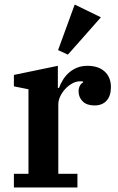

<svg xmlns="http://www.w3.org/2000/svg" viewBox="-20 -823 518 843"><path d="M41 -60H105V-431L41 -444V-494L234 -534V-437H239Q246 -456 257 -473.5Q268 -491 283.5 -504.5Q299 -518 319 -526Q339 -534 364 -534Q412 -534 439.5 -509Q467 -484 467 -440Q467 -402 448 -381Q429 -360 395 -360Q361 -360 343 -378Q325 -396 325 -422Q325 -436 331 -447Q337 -458 345 -461V-465Q341 -466 331 -466Q314 -466 297 -456.5Q280 -447 266.5 -432.5Q253 -418 244.5 -400Q236 -382 236 -364V-60H320V0H41ZM235 -603 308 -803 423 -747 278 -583Z"/></svg>

Font: IBM Plex Serif SemiBold
Style: Regular
Weight: 600
Designer: Mike Abbink, Paul van der Laan, Pieter van Rosmalen
Foundry: Bold Monday
Version: Version 2.5